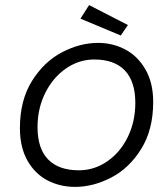

<svg xmlns="http://www.w3.org/2000/svg" viewBox="-20 -725 646 752"><path d="M58 0ZM274 7Q215 7 166 -18.5Q117 -44 87.5 -96Q58 -148 58 -223Q58 -332 105 -407.5Q152 -483 222.5 -520Q293 -557 364 -557Q422 -557 471 -531Q520 -505 550 -452.5Q580 -400 580 -326Q580 -217 533 -141.5Q486 -66 415.5 -29.5Q345 7 274 7ZM349 -492Q289 -492 238 -456.5Q187 -421 157 -360.5Q127 -300 127 -227Q127 -143 168.5 -100.5Q210 -58 289 -58Q349 -58 400 -93Q451 -128 480.5 -188.5Q510 -249 510 -322Q510 -406 469 -449Q428 -492 349 -492ZM481 -627 453 -586 295 -652 329 -705Z"/></svg>

Font: Cambay Devanagari
Style: Italic
Weight: 400
Italic angle: -11°
Designer: Pooja Saxena
Foundry: Pooja Saxena
Version: Version 1.018;PS 001.018;hotconv 1.0.70;makeotf.lib2.5.58329